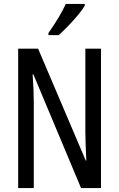

<svg xmlns="http://www.w3.org/2000/svg" viewBox="-20 -963 609 983"><path d="M497 0H395L151 -582H147Q153 -500 153 -438V0H73V-714H175L419 -141H422Q420 -185 418.5 -221.5Q417 -258 417 -286V-714H497ZM414 -934Q402 -913 378 -884.5Q354 -856 327.5 -828.5Q301 -801 280 -783H228V-794Q286 -876 317 -943H414Z"/></svg>

Font: Noto Sans Thai ExtCond
Style: Regular
Weight: 400
Width: 2
Designer: Monotype Design Team
Foundry: Monotype Imaging Inc.
Version: Version 2.002; ttfautohint (v1.8.4.7-5d5b)